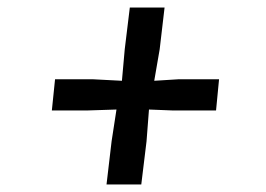

<svg xmlns="http://www.w3.org/2000/svg" viewBox="-20 -571 709 511"><path d="M277 -195 290 -279.5 212.5 -277H118L126.5 -360H228L304.5 -356L312 -440L325.5 -551H418L405 -440L390.5 -356L454.5 -360H563L555 -277H439.5L376.5 -279.5L370 -195L356 -80H263.5Z"/></svg>

Font: Merriweather 36pt ExtraBold
Style: Italic
Weight: 800
Italic angle: -7.8°
Version: Version 2.101